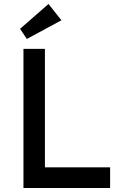

<svg xmlns="http://www.w3.org/2000/svg" viewBox="-20 -946 639 966"><path d="M534 0H98V-700H206V-78L178 -104H534ZM81 -801 224 -926 289 -844 115 -750Z"/></svg>

Font: Lexend
Style: Regular
Weight: 400
Designer: Thomas Jockin
Foundry: Lexend
Version: Version 1.000